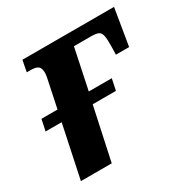

<svg xmlns="http://www.w3.org/2000/svg" viewBox="-128 -651 750 766"><g transform="rotate(-30 247.0 -268.0)"><path d="M83 -242H9L20 -294H94L116 -399Q124 -433 124 -446Q124 -468 114 -476Q104 -484 79 -484H62L72 -536H494L466 -367H405L406 -400Q407 -437 403.5 -453.5Q400 -470 389.5 -475Q379 -480 355 -480H277L238 -294H344L333 -242H226L174 0H32Z"/></g></svg>

Font: Noto Serif Narrow
Style: Bold Italic
Weight: 700
Width: 4
Italic angle: -12°
Designer: Monotype Design Team
Foundry: Monotype Imaging Inc.
Version: Version 1.001